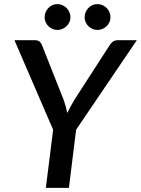

<svg xmlns="http://www.w3.org/2000/svg" viewBox="-20 -916 687 936"><path d="M50.5 0ZM351 -283.5 316 0H203.5L239 -283.5L50.5 -720H150.5Q165 -720 173.2 -712.8Q181.5 -705.5 185.5 -694L291 -427.5Q302 -395.5 308 -365Q315 -380 323.2 -395.2Q331.5 -410.5 341.5 -427.5L513.5 -694Q519.5 -704 529.2 -712Q539 -720 553.5 -720H647ZM323.5 -832Q323.5 -819 318.2 -807.8Q313 -796.5 304.2 -788.2Q295.5 -780 284 -775Q272.5 -770 259.5 -770Q247 -770 235.8 -775Q224.5 -780 216 -788.2Q207.5 -796.5 202.5 -807.8Q197.5 -819 197.5 -832Q197.5 -845 202.5 -856.8Q207.5 -868.5 216 -877.2Q224.5 -886 235.8 -891Q247 -896 259.5 -896Q272.5 -896 284 -891Q295.5 -886 304.2 -877.2Q313 -868.5 318.2 -856.8Q323.5 -845 323.5 -832ZM518.5 -832Q518.5 -819 513.5 -807.8Q508.5 -796.5 499.8 -788.2Q491 -780 479.5 -775Q468 -770 455 -770Q442 -770 430.8 -775Q419.5 -780 411 -788.2Q402.5 -796.5 397.5 -807.8Q392.5 -819 392.5 -832Q392.5 -845 397.5 -856.8Q402.5 -868.5 411 -877.2Q419.5 -886 430.8 -891Q442 -896 455 -896Q468 -896 479.5 -891Q491 -886 499.8 -877.2Q508.5 -868.5 513.5 -856.8Q518.5 -845 518.5 -832Z"/></svg>

Font: Lato Semibold
Style: Italic
Weight: 600
Italic angle: -7°
Designer: Lukasz Dziedzic
Foundry: tyPoland Lukasz Dziedzic
Version: Version 2.006; 2014-01-15